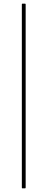

<svg xmlns="http://www.w3.org/2000/svg" viewBox="-20 -850 221 1055"><path d="M103 185Q100 185 100 181V-826Q100 -830 103 -830H117Q121 -830 121 -826V181Q121 185 117 185Z"/></svg>

Font: Sofia Sans Condensed Thin
Style: Italic
Weight: 250
Italic angle: -9°
Version: Version 4.100